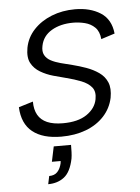

<svg xmlns="http://www.w3.org/2000/svg" viewBox="-51 -548 573 785"><g transform="rotate(-5 235.0 -155.5)"><path d="M222 44Q222 59 221.5 73.5Q221 88 219 100Q208 154 181 175Q154 196 115 196L122 163Q144 163 156 150Q168 137 173 115L174 106H138L151 44ZM82 -146Q82 -113 94.5 -91Q107 -69 132.5 -58Q158 -47 197 -47Q259 -47 295 -71.5Q331 -96 338 -133Q344 -164 329.5 -182Q315 -200 287 -211Q259 -222 227 -230Q203 -236 174.5 -244Q146 -252 121.5 -266.5Q97 -281 84.5 -304.5Q72 -328 79 -367Q87 -409 116.5 -440.5Q146 -472 190 -489.5Q234 -507 286 -507Q348 -507 390.5 -480Q433 -453 439 -394L383 -376Q380 -408 363 -424.5Q346 -441 322 -447Q298 -453 274 -453Q222 -453 185.5 -431.5Q149 -410 141 -370Q136 -347 144 -332Q152 -317 169 -308Q186 -299 208.5 -293Q231 -287 256 -281Q284 -274 312 -264Q340 -254 363 -238Q386 -222 396.5 -197Q407 -172 400 -134Q391 -91 361.5 -59Q332 -27 287 -10Q242 7 186 7Q110 7 68 -26.5Q26 -60 23 -128Z"/></g></svg>

Font: Albert Sans Light
Style: Italic
Weight: 300
Italic angle: -11.25°
Designer: Andreas Rasmussen
Foundry: a.Foundry
Version: Version 1.025